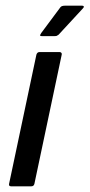

<svg xmlns="http://www.w3.org/2000/svg" viewBox="-20 -655 315 675"><path d="M101 -9Q99 0 90 0H19Q10 0 12 -9L108 -463Q111 -472 119 -472H190Q193 -472 195.5 -469.5Q198 -467 197 -463ZM127 -528Q121 -528 121 -530.5Q121 -533 125 -539L192 -629Q196 -635 208 -635H269Q273 -635 274.5 -632.5Q276 -630 271 -625L186 -533Q182 -530 179.5 -529Q177 -528 171 -528Z"/></svg>

Font: Glory Medium
Style: Italic
Weight: 500
Italic angle: -12°
Version: Version 1.011